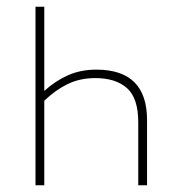

<svg xmlns="http://www.w3.org/2000/svg" viewBox="-20 -548 540 568"><path d="M85 -528V0H111V-250Q143 -281 179.5 -299Q216 -317 262 -317Q322 -317 355.5 -287.5Q389 -258 389 -186V0H415V-193Q415 -342 265 -342Q219 -342 181.5 -325.5Q144 -309 111 -279V-528Z"/></svg>

Font: Noto Sans Mono UI Condensed Thin
Style: Regular
Weight: 250
Width: 3
Designer: Monotype Design team
Foundry: Monotype Imaging Inc.
Version: 1.000